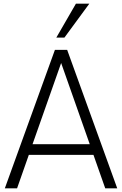

<svg xmlns="http://www.w3.org/2000/svg" viewBox="-20 -1020 661 1040"><path d="M463.8 -1000 328.8 -816.2H285L391.2 -1000ZM550 0 486.2 -181.2H136.2L72.5 0H6.2L277.5 -750H343.8L615 0ZM156.2 -238.8H466.2L311.2 -678.8Z"/></svg>

Font: Now Light
Style: Regular
Weight: 300
Designer: Alfredo Marco Pradil
Foundry: Alfredo Marco Pradil
Version: Version 1.002;PS 001.002;hotconv 1.0.88;makeotf.lib2.5.64775